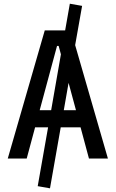

<svg xmlns="http://www.w3.org/2000/svg" viewBox="-20 -858 626 1039"><path d="M250.5 161.1 184.1 149.4 240.2 -168.9H169.9L124.5 0H22L222.2 -693.4H332.5L357.9 -837.9L424.3 -826.2L386.7 -613.8L564 0H461.4L416 -168.9H308.6ZM256.8 -261.7 309.6 -564 297.4 -609.4H288.6L194.8 -261.7ZM351.1 -409.7 325.2 -261.7H391.1Z"/></svg>

Font: CaskaydiaCove NFP
Style: Regular
Weight: 400
Designer: Aaron Bell
Foundry: Saja Typeworks
Version: Version 2111.001; VTT 6.35;Nerd Fonts 3.1.1